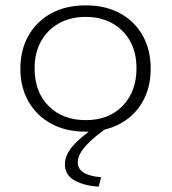

<svg xmlns="http://www.w3.org/2000/svg" viewBox="-20 -483 640 716"><path d="M300 8Q226 8 171.5 -21.5Q117 -51 86.5 -104Q56 -157 56 -227Q56 -297 86.5 -350.5Q117 -404 171.5 -433.5Q226 -463 300 -463Q373 -463 427.5 -433.5Q482 -404 512 -350.5Q542 -297 542 -227Q542 -157 512 -104Q482 -51 427.5 -21.5Q373 8 300 8ZM300 -35Q386 -35 437.5 -88.5Q489 -142 489 -228Q489 -287 465 -330Q441 -373 398 -396.5Q355 -420 300 -420Q243 -420 200 -396Q157 -372 133 -329Q109 -286 109 -228Q109 -140 161.5 -87.5Q214 -35 300 -35ZM357 178 348 213Q295 210 258.5 190Q222 170 222 130Q222 90 262.5 49.5Q303 9 361 -25L386 -10Q339 20 304.5 56Q270 92 270 122Q270 171 357 178Z"/></svg>

Font: Inconsolata Expanded Light
Style: Regular
Weight: 300
Width: 7
Monospace: yes
Designer: Raph Levien, Cyreal, Brenton Simpson
Foundry: Raph Levien, Cyreal, Google
Version: Version 3.001; ttfautohint (v1.8.2.53-6de2)